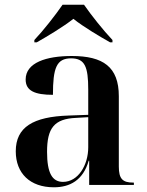

<svg xmlns="http://www.w3.org/2000/svg" viewBox="-20 -786 625 816"><path d="M126 -616V-606H136C177 -629 249 -672 292 -706C334 -672 407 -629 448 -606H458V-616C420 -656 368 -721 337 -766H246C215 -721 164 -656 126 -616ZM209 10C276 10 333 -19 357 -103H359V0H549V-10H546C501 -10 485 -26 485 -78V-377C485 -502 418 -548 285 -548C177 -548 89 -520 89 -448C89 -400 128 -383 205 -383C205 -497 220 -538 282 -538C341 -538 355 -502 355 -405V-298L272 -295C121 -290 47 -246 47 -143C47 -49 108 10 209 10ZM248 -13C202 -13 180 -50 180 -141C180 -241 210 -281 303 -285L355 -288V-160C355 -84 312 -13 248 -13Z"/></svg>

Font: Noto Serif Display SemiBold
Style: Regular
Weight: 600
Designer: Monotype Design Team
Foundry: Monotype Imaging Inc.
Version: Version 2.009